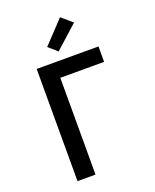

<svg xmlns="http://www.w3.org/2000/svg" viewBox="-176 -1084 952 1182"><g transform="rotate(-20 300.0 -492.5)"><path d="M122 0V-735H527V-634H240V0ZM286 -790 229 -840 366 -985 436 -925Z"/></g></svg>

Font: Iosevka Fixed Extended
Style: Bold
Weight: 700
Width: 7
Monospace: yes
Designer: Belleve Invis
Foundry: Belleve Invis
Version: Version 24.1.1; ttfautohint (v1.8.4)